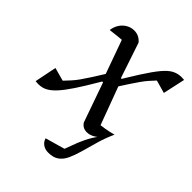

<svg xmlns="http://www.w3.org/2000/svg" viewBox="-207 -595 898 898"><g transform="rotate(45 242.5 -145.5)"><path d="M271 200Q250 200 235 189.5Q220 179 215 161L338 126L304 153Q315 128 325 99Q335 70 350 38.5Q365 7 390 -26L401 -32Q365 5 331 5Q303 5 289 -18L220 -214H205L232 -267H278L366 -30L334 -61Q358 -64 382 -68Q406 -72 431 -79Q411 -35 399.5 6.5Q388 48 378 83Q368 118 356 144.5Q344 171 324 185.5Q304 200 271 200ZM-7 5 15 -104 81 -86Q96 -102 108.5 -115.5Q121 -129 134.5 -148Q148 -167 167 -196.5Q186 -226 215 -273H249Q206 -199 174.5 -147.5Q143 -96 119 -64.5Q95 -33 75 -17Q55 -1 35.5 3.5Q16 8 -7 5ZM208 -231 128 -454 156 -418Q138 -417 115.5 -414.5Q93 -412 69 -409Q72 -433 84 -451Q96 -469 114 -479Q132 -489 152 -489Q168 -489 181.5 -482.5Q195 -476 206 -463L265 -287H280L253 -231ZM233 -225Q282 -308 315.5 -360.5Q349 -413 373 -441.5Q397 -470 418 -480.5Q439 -491 462 -491Q467 -491 471.5 -490.5Q476 -490 480 -490L456 -380L392 -398Q378 -383 366 -369.5Q354 -356 341 -337.5Q328 -319 310.5 -292.5Q293 -266 267 -225Z"/></g></svg>

Font: Piazzolla 24pt
Style: Italic
Weight: 400
Italic angle: -11.3°
Designer: Juan Pablo del Peral
Foundry: Huerta Tipografica
Version: Version 2.005